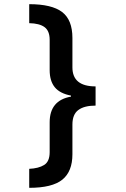

<svg xmlns="http://www.w3.org/2000/svg" viewBox="-20 -738 603 920"><path d="M120 -718Q228 -718 277.5 -680.5Q327 -643 327 -556V-415Q327 -324 438 -324V-232Q384 -232 355.5 -211Q327 -190 327 -141V1Q327 84 278.5 123Q230 162 120 162V71Q165 69 191.5 52.5Q218 36 218 -9V-152Q218 -257 320 -275V-280Q267 -290 242.5 -320Q218 -350 218 -402V-547Q218 -590 193.5 -608Q169 -626 120 -627Z"/></svg>

Font: Noto Sans Mono SemiCondensed SemiBold
Style: Regular
Weight: 600
Width: 4
Designer: Monotype Design Team
Foundry: Monotype Imaging Inc.
Version: Version 2.014; ttfautohint (v1.8.4.7-5d5b)